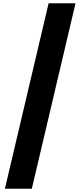

<svg xmlns="http://www.w3.org/2000/svg" viewBox="-20 -970 493 1177"><path d="M443 -950 175 187H10L278 -950Z"/></svg>

Font: Poppins A&M
Style: Bold-A&M
Weight: 700
Designer: Ninad Kale (Devanagari), Jonny Pinhorn (Latin)
Foundry: Indian Type Foundry
Version: 4.004